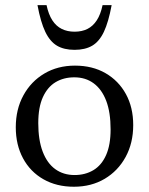

<svg xmlns="http://www.w3.org/2000/svg" viewBox="-20 -700 566 730"><path d="M263.5 -34.5Q304 -34.5 335 -53Q366 -71.5 383.2 -110Q400.5 -148.5 400.5 -208Q400.5 -273 383.8 -316.8Q367 -360.5 336.2 -383.2Q305.5 -406 262.5 -406Q222 -406 191.2 -387.5Q160.5 -369 143 -330.5Q125.5 -292 125.5 -232Q125.5 -168 142.2 -123.8Q159 -79.5 190 -57Q221 -34.5 263.5 -34.5ZM261 10Q195 10 145 -18.5Q95 -47 67.5 -98.2Q40 -149.5 40 -216Q40 -284.5 69 -337.5Q98 -390.5 148.8 -420.5Q199.5 -450.5 265 -450.5Q331.5 -450.5 381.2 -421.8Q431 -393 458.8 -342.2Q486.5 -291.5 486.5 -224.5Q486.5 -156 457.5 -103Q428.5 -50 377.8 -20Q327 10 261 10ZM263.5 -579.5Q291.5 -579.5 312.5 -590Q333.5 -600.5 348 -622.8Q362.5 -645 370 -680.5H404.5Q392.5 -616 375 -579Q357.5 -542 330.5 -526.2Q303.5 -510.5 263.5 -510.5Q223.5 -510.5 196.8 -526.2Q170 -542 152.2 -579Q134.5 -616 122.5 -680.5H157Q164.5 -645 179 -622.8Q193.5 -600.5 214.8 -590Q236 -579.5 263.5 -579.5Z"/></svg>

Font: Newsreader 16pt 16pt
Style: Regular
Weight: 400
Version: Version 1.003